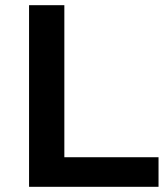

<svg xmlns="http://www.w3.org/2000/svg" viewBox="-20 -720 640 740"><path d="M92 0V-700H228V-114H591V0Z"/></svg>

Font: Belfius21
Style: Bold
Weight: 700
Designer: Montserrat's base design by Julieta Ulanovsky, modified by Coast SPRL for Belfius Bank NV.
Foundry: Montserrat's base design by Julieta Ulanovsky, modified by Coast SPRL for Belfius Bank NV.
Version: Version 2.000;FEAKit 1.0